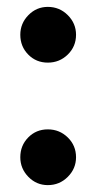

<svg xmlns="http://www.w3.org/2000/svg" viewBox="-20 -523 280 558"><path d="M119 -503Q153 -503 177 -479Q201 -455 201 -422Q201 -388 177 -364.5Q153 -341 119 -341Q85 -341 62 -364.5Q39 -388 39 -422Q39 -455 62.5 -479Q86 -503 119 -503ZM201 -66Q201 -33 177 -9Q153 15 119 15Q86 15 62.5 -9Q39 -33 39 -66Q39 -100 62 -123.5Q85 -147 119 -147Q153 -147 177 -123.5Q201 -100 201 -66Z"/></svg>

Font: FiraGO Medium
Style: Regular
Weight: 500
Designer: bBox Type
Foundry: bBox Type GmbH
Version: Version 1.001;PS 001.001;hotconv 1.0.88;makeotf.lib2.5.64775